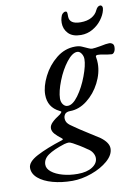

<svg xmlns="http://www.w3.org/2000/svg" viewBox="-196 -681 757 1036"><g transform="rotate(-10 183.0 -163.0)"><path d="M-98 182Q-98 149 -44 120.5Q10 92 98 64Q107 61 100 55Q76 37 63 22Q50 7 50 -9Q50 -25 65.5 -40.5Q81 -56 111 -75Q121 -84 121 -87Q121 -90 112 -94Q51 -124 51 -193Q51 -238 78 -292Q105 -346 151.5 -383.5Q198 -421 255 -421Q277 -421 291 -414.5Q305 -408 308 -407Q311 -406 323.5 -400Q336 -394 344 -394Q357 -394 391 -400Q423 -407 440 -407Q449 -407 456.5 -401Q464 -395 464 -383Q464 -366 457.5 -356Q451 -346 443 -346Q436 -346 423.5 -348Q411 -350 405 -351Q382 -356 368 -356Q353 -356 357 -343Q360 -328 360 -310Q360 -258 333 -205Q306 -152 261.5 -117.5Q217 -83 168 -83Q152 -83 142 -75Q132 -64 132 -50Q132 -34 141 -22.5Q150 -11 174 4Q193 18 247 52Q289 78 305 89Q348 121 348 153Q348 188 312 219.5Q276 251 221.5 270.5Q167 290 116 290Q57 290 8 276.5Q-41 263 -69.5 238.5Q-98 214 -98 182ZM293 -346Q293 -363 283.5 -377Q274 -391 261 -391Q234 -391 202.5 -350.5Q171 -310 149 -254Q127 -198 126 -159Q126 -139 136 -126Q146 -113 160 -113Q188 -112 219 -154.5Q250 -197 271.5 -254.5Q293 -312 293 -346ZM261 190Q261 176 252 161Q243 146 224 135Q209 124 187 110.5Q165 97 153 91Q139 83 129 83Q122 83 106 87Q46 106 16 127Q-14 148 -14 179Q-14 201 8.5 219Q31 237 68.5 247.5Q106 258 150 258Q201 258 231 238.5Q261 219 261 190ZM206 -559Q206 -576 210 -588Q213 -601 220.5 -608.5Q228 -616 236 -616Q243 -616 244.5 -610.5Q246 -605 246 -598Q246 -591 246 -588Q246 -545 308 -545Q344 -545 368 -558.5Q392 -572 402 -595Q412 -616 427 -616Q432 -616 435.5 -611.5Q439 -607 439 -600Q439 -596 437 -588Q431 -563 411.5 -537Q392 -511 362.5 -494Q333 -477 298 -477Q252 -477 229 -501Q206 -525 206 -559Z"/></g></svg>

Font: EB Garamond Medium
Style: Italic
Weight: 500
Italic angle: -17.2°
Designer: Georg Duffner and Octavio Pardo
Foundry: Georg Duffner
Version: Version 1.000